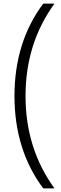

<svg xmlns="http://www.w3.org/2000/svg" viewBox="-20 -828 342 1068"><path d="M60.5 -294Q60.5 -593.5 220.5 -808H283Q122 -586 122 -294Q122 -2 283 220H220.5Q60.5 5.5 60.5 -294Z"/></svg>

Font: Encode Sans Semi Condensed Light
Style: Regular
Weight: 300
Width: 4
Designer: Multiple Designers
Foundry: Impallari Type
Version: Version 2.000